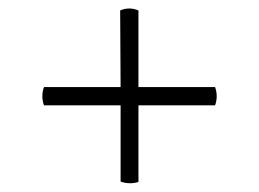

<svg xmlns="http://www.w3.org/2000/svg" viewBox="-20 -572 595 441"><path d="M474 -372H298V-548C284 -554 270 -554 256 -548L257 -372H81C76 -358 76 -344 81 -330H257V-155C270 -150 285 -150 298 -154V-330H474C479 -344 479 -358 474 -372Z"/></svg>

Font: Arima Koshi Light
Style: Regular
Weight: 300
Designer: Joana Correia and Natanael Gama
Foundry: NDISCOVER
Version: Version 1.019;PS 001.019;hotconv 1.0.88;makeotf.lib2.5.64775